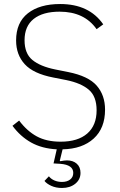

<svg xmlns="http://www.w3.org/2000/svg" viewBox="-20 -730 598 954"><path d="M201 169 223 146Q233 159 250 166.5Q267 174 288 174Q313 174 328.5 162Q344 150 344 129Q344 89 280 84L246 82L262 12Q188 8 134.5 -22Q81 -52 42 -105L75 -131Q114 -79 162.5 -52.5Q211 -26 281 -26Q367 -26 413.5 -66.5Q460 -107 460 -182Q460 -251 421.5 -284Q383 -317 310 -332L244 -345Q146 -364 103 -411Q60 -458 60 -529Q60 -618 118.5 -664Q177 -710 279 -710Q423 -710 493 -609L460 -585Q399 -672 276 -672Q193 -672 147.5 -636Q102 -600 102 -530Q102 -464 141 -432Q180 -400 254 -385L319 -372Q419 -352 460.5 -304.5Q502 -257 502 -185Q502 -93 445.5 -41.5Q389 10 291 12L277 69L280 71Q300 67 313 67Q343 67 361.5 83.5Q380 100 380 129Q380 162 354 183Q328 204 288 204Q258 204 235 193.5Q212 183 201 169Z"/></svg>

Font: Anuphan ExtraLight
Style: Regular
Weight: 200
Designer: Cadson Demak
Version: Version 3.001